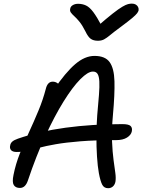

<svg xmlns="http://www.w3.org/2000/svg" viewBox="-20 -1012 772 1042"><path d="M566.6 9.4Q544.8 9.4 534.8 -9.5Q524.8 -28.4 516.6 -72Q510 -108.2 506.5 -161.3Q503 -214.4 503.3 -273.5Q503.6 -332.6 507.6 -386Q513.6 -451.4 517.1 -497Q520.6 -542.6 519.1 -570.2Q517.6 -597.8 509.6 -610.7Q501.6 -623.6 484.2 -623.6Q456.8 -623.6 415.2 -581.4Q373.6 -539.2 325 -461.1Q276.4 -383 226.3 -274.4Q176.2 -165.8 131.6 -33Q125 -13 114.2 -2.5Q103.4 8 88 8Q64.6 8 54.8 -7.7Q45 -23.4 53.4 -63.2Q64.8 -121 87.6 -178.6Q110.4 -236.2 137.4 -294.6Q164.4 -353 188.8 -411.8Q213.2 -470.6 228.6 -529.6Q233 -548.4 242.3 -558.6Q251.6 -568.8 266.2 -568.8Q280.2 -568.8 291.8 -560.7Q303.4 -552.6 310.2 -535.6L272 -525.4Q335.4 -618.6 387.9 -663.6Q440.4 -708.6 492.8 -708.6Q550.6 -708.6 574.9 -675Q599.2 -641.4 601.2 -571Q603.2 -500.6 593 -389Q585.4 -305.8 588 -245.7Q590.6 -185.6 596.2 -144Q601.8 -102.4 605.8 -74.1Q609.8 -45.8 606.4 -25.4Q602.8 -8.8 592.3 0.3Q581.8 9.4 566.6 9.4ZM70.8 -187.2Q48.8 -187.2 40.1 -197.2Q31.4 -207.2 35.2 -222.4Q37 -235 46.6 -243.5Q56.2 -252 77.2 -259.4Q193 -299.6 336.5 -319Q480 -338.4 643.2 -338.4Q678.2 -338.4 688.7 -328.3Q699.2 -318.2 695.4 -299.2Q691.4 -279.4 669.3 -265.5Q647.2 -251.6 611 -251.6Q496.2 -251.6 416.4 -245.2Q336.6 -238.8 282.6 -229.3Q228.6 -219.8 191.4 -209.9Q154.2 -200 126.5 -193.6Q98.8 -187.2 70.8 -187.2ZM695.6 -992.4Q708.4 -992.4 716.8 -987.3Q725.2 -982.2 729.3 -974.2Q733.4 -966.2 732.2 -955.8Q730.4 -948.6 723.9 -939.8Q717.4 -931 697.3 -914Q677.2 -897 633.8 -864.8Q597.8 -838.4 578.2 -822Q558.6 -805.6 544.6 -798.2Q530.6 -790.8 511.4 -790.8Q487.2 -790.8 472.5 -801.3Q457.8 -811.8 443.8 -841.2Q427 -874.8 411.3 -893.9Q395.6 -913 383.3 -924Q371 -935 364.5 -944.2Q358 -953.4 361.2 -965.6Q363 -977 375.2 -984.2Q387.4 -991.4 403.6 -991.4Q427.4 -991.4 446.9 -982.2Q466.4 -973 486.5 -946.2Q506.6 -919.4 534.2 -867L506.2 -866.6Q558.6 -912.6 591.6 -938.4Q624.6 -964.2 644 -975.5Q663.4 -986.8 674.7 -989.6Q686 -992.4 695.6 -992.4Z"/></svg>

Font: Shantell Sans Light
Style: Italic
Weight: 300
Italic angle: -11°
Designer: Stephen Nixon, Anya Danilova, Shantell Martin
Foundry: Arrow Type
Version: Version 1.008;[ac192a2d6]